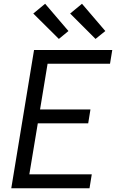

<svg xmlns="http://www.w3.org/2000/svg" viewBox="-20 -1001 640 1021"><path d="M40 0 161 -735H577L565 -662H233L193 -419H461L449 -345H181L136 -74H468L456 0ZM488 -794 353 -929 416 -981 540 -836ZM293 -794 157 -929 220 -981 344 -836Z"/></svg>

Font: Iosevka Aile Oblique
Style: Regular
Weight: 400
Italic angle: -9°
Designer: Belleve Invis
Foundry: Belleve Invis
Version: Version 31.1.0; ttfautohint (v1.8.4)